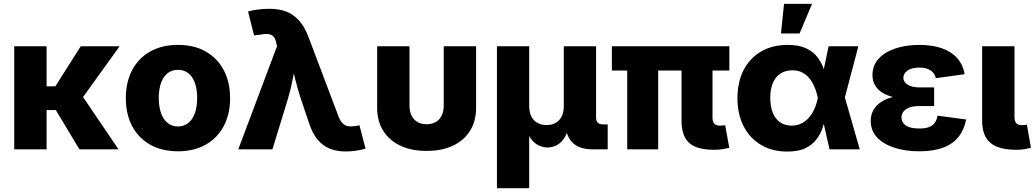

<svg xmlns="http://www.w3.org/2000/svg" viewBox="-20 -784 5439 1008"><path d="M224.6 -541V0H54.7V-541ZM607.9 -541 366.7 -206.1H188L185.5 -330.6H270.5L403.8 -541ZM397 0 269 -212.9 406.2 -289.1 602.1 0Z M914.6 10.3Q830.1 10.3 768.3 -24.7Q706.5 -59.6 673.6 -122.3Q640.6 -185.1 640.6 -268.6Q640.6 -352.5 673.6 -415.5Q706.5 -478.5 768.3 -513.4Q830.1 -548.3 914.6 -548.3Q999 -548.3 1060.3 -513.4Q1121.6 -478.5 1154.8 -415.5Q1188 -352.5 1188 -268.6Q1188 -185.1 1154.8 -122.3Q1121.6 -59.6 1060.3 -24.7Q999 10.3 914.6 10.3ZM914.6 -120.1Q946.3 -120.1 969 -138.7Q991.7 -157.2 1003.4 -190.9Q1015.1 -224.6 1015.1 -269.5Q1015.1 -314.9 1003.4 -348.1Q991.7 -381.3 969 -399.4Q946.3 -417.5 914.6 -417.5Q882.3 -417.5 859.6 -399.4Q836.9 -381.3 825.2 -348.1Q813.5 -314.9 813.5 -269.5Q813.5 -224.6 825.2 -190.9Q836.9 -157.2 859.6 -138.7Q882.3 -120.1 914.6 -120.1Z M1231 0 1434.6 -542 1430.2 -558.6Q1425.8 -581.5 1415.5 -592.5Q1405.3 -603.5 1386.7 -605.2Q1368.2 -606.9 1339.4 -601.1L1314 -598.1L1282.2 -723.6Q1302.7 -730 1333.7 -733.9Q1364.7 -737.8 1395 -737.8Q1445.3 -737.8 1483.9 -722.7Q1522.5 -707.5 1551 -675Q1579.6 -642.6 1599.6 -589.8L1757.3 -172.4Q1766.6 -148.9 1778.8 -136.7Q1791 -124.5 1807.4 -121.6Q1823.7 -118.7 1843.8 -122.1L1867.2 -126L1898.9 -3.9Q1879.9 2.4 1851.3 6.8Q1822.8 11.2 1793.9 11.2Q1747.1 11.2 1710.4 -3.9Q1673.8 -19 1646.7 -51.8Q1619.6 -84.5 1602.5 -137.7L1560.5 -262.2Q1542.5 -315.9 1529.5 -369.9Q1516.6 -423.8 1503.4 -484.9H1540.5Q1527.3 -424.3 1517.1 -370.1Q1506.8 -315.9 1490.7 -262.2L1410.2 0Z M2219.2 8.3Q2139.6 8.3 2081.5 -19.3Q2023.4 -46.9 1991.7 -97.7Q1960 -148.4 1960 -218.3V-541H2129.9V-230Q2129.9 -198.7 2140.9 -176.8Q2151.9 -154.8 2172.1 -143.3Q2192.4 -131.8 2219.7 -131.8Q2247.6 -131.8 2267.6 -143.3Q2287.6 -154.8 2298.6 -176.8Q2309.6 -198.7 2309.6 -230V-541H2479.5V-218.3Q2479.5 -148.4 2448 -97.7Q2416.5 -46.9 2358.2 -19.3Q2299.8 8.3 2219.2 8.3Z M2588.9 204.1V-541H2758.3V-226.6Q2758.3 -194.3 2769.8 -172.1Q2781.2 -149.9 2802 -138.7Q2822.8 -127.4 2849.6 -127.4Q2876.5 -127.4 2896.7 -138.7Q2917 -149.9 2928.5 -172.1Q2939.9 -194.3 2939.9 -226.6V-541H3109.4V-167Q3109.4 -148.9 3118.2 -139.9Q3127 -130.9 3145.5 -130.9H3170.4V0H3090.8Q3018.6 0 2983.2 -37.8Q2947.8 -75.7 2947.8 -146.5V-195.8H2973.6Q2973.6 -141.6 2962.9 -105.5Q2952.1 -69.3 2934.6 -48.3Q2917 -27.3 2896.2 -18.6Q2875.5 -9.8 2855.5 -9.8Q2834 -9.8 2812.5 -18.6Q2791 -27.3 2772.9 -48.3Q2754.9 -69.3 2743.9 -105.5Q2732.9 -141.6 2732.9 -195.8H2758.3V204.1Z M3729.5 2.4Q3636.7 2.4 3597.4 -34.4Q3558.1 -71.3 3558.1 -149.9V-507.3H3720.7V-166Q3720.7 -145 3730 -134.8Q3739.3 -124.5 3759.3 -124.5Q3769.5 -124.5 3776.1 -125Q3782.7 -125.5 3787.1 -127L3808.6 -8.3Q3796.9 -4.9 3776.1 -1.2Q3755.4 2.4 3729.5 2.4ZM3272.9 0V-507.3H3435.5V0ZM3192.4 -413.6V-541H3809.1V-413.6Z M4113.3 11.7Q4034.2 11.7 3975.1 -23.4Q3916 -58.6 3883.8 -121.6Q3851.6 -184.6 3851.6 -269Q3851.6 -353.5 3884 -416.3Q3916.5 -479 3975.8 -513.7Q4035.2 -548.3 4115.2 -548.3Q4172.4 -548.3 4209.5 -531.5Q4246.6 -514.6 4268.6 -487.5Q4290.5 -460.4 4302.2 -428.2Q4314 -396 4319.8 -365.2H4369.1L4414.6 -275.9L4493.7 0H4335L4273.4 -272Q4266.6 -303.7 4255.1 -329.8Q4243.7 -356 4227.5 -375Q4211.4 -394 4189.7 -404.5Q4168 -415 4140.1 -415Q4103.5 -415 4077.4 -397.9Q4051.3 -380.9 4037.6 -348.6Q4023.9 -316.4 4023.9 -270.5Q4023.9 -224.6 4037.1 -191.9Q4050.3 -159.2 4075.7 -141.8Q4101.1 -124.5 4136.2 -124.5Q4164.6 -124.5 4187.5 -136Q4210.4 -147.5 4227.5 -167.2Q4244.6 -187 4256.1 -213.1Q4267.6 -239.3 4273.4 -269L4330.1 -541H4486.3L4414.6 -269L4368.7 -182.1H4317.9Q4311 -150.9 4300 -117.2Q4289.1 -83.5 4267.8 -54.2Q4246.6 -24.9 4209.5 -6.6Q4172.4 11.7 4113.3 11.7ZM4080.1 -608.4 4096.2 -763.7H4243.2L4177.7 -608.4Z M4806.2 10.3Q4733.9 10.3 4676 -8.3Q4618.2 -26.9 4584.7 -62.5Q4551.3 -98.1 4551.3 -149.4Q4551.3 -182.1 4566.2 -207.8Q4581.1 -233.4 4609.6 -251Q4638.2 -268.6 4679.2 -277.6Q4720.2 -286.6 4772.9 -286.6H4884.3V-227.1H4805.7Q4775.9 -227.1 4755.1 -219.7Q4734.4 -212.4 4723.6 -198.7Q4712.9 -185.1 4712.9 -166.5Q4712.9 -141.1 4735.6 -125.2Q4758.3 -109.4 4806.2 -109.4Q4837.4 -109.4 4856.9 -116.7Q4876.5 -124 4887.5 -139.2Q4898.4 -154.3 4901.9 -176.8L5052.2 -156.7Q5042 -103 5012.5 -65.7Q4982.9 -28.3 4931.6 -9Q4880.4 10.3 4806.2 10.3ZM4773.9 -263.2Q4723.6 -263.2 4684.1 -271Q4644.5 -278.8 4616.9 -294.7Q4589.4 -310.5 4575 -334.5Q4560.5 -358.4 4560.5 -390.1Q4560.5 -440.9 4593 -476.1Q4625.5 -511.2 4681.4 -529.8Q4737.3 -548.3 4806.6 -548.3Q4873 -548.3 4923.1 -531.2Q4973.1 -514.2 5004.2 -480Q5035.2 -445.8 5044.4 -394.5L4893.1 -373.5Q4887.7 -399.4 4865.7 -414.3Q4843.8 -429.2 4806.6 -429.2Q4766.6 -429.2 4744.6 -413.6Q4722.7 -397.9 4722.7 -375.5Q4722.7 -353.5 4745.1 -339.4Q4767.6 -325.2 4806.2 -325.2H4884.3V-263.2Z M5315.4 2.4Q5222.2 2.4 5179.2 -34.4Q5136.2 -71.3 5136.2 -149.9V-541H5306.2V-168.5Q5306.2 -147.5 5315.4 -137.2Q5324.7 -127 5344.7 -127Q5355 -127 5360.8 -127.7Q5366.7 -128.4 5371.1 -129.4L5392.6 -8.3Q5380.4 -4.9 5360.6 -1.2Q5340.8 2.4 5315.4 2.4Z"/></svg>

Font: Inter 17pt ExtraBold
Style: Regular
Weight: 800
Version: Version 4.001;git-66647c0bb